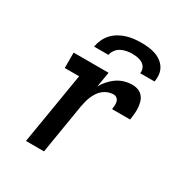

<svg xmlns="http://www.w3.org/2000/svg" viewBox="-172 -868 944 995"><g transform="rotate(30 300.0 -370.0)"><path d="M124 0 195 -428H109V-520H318L303 -429Q314 -450 331 -469Q348 -488 368 -501.5Q388 -515 411 -521.5Q434 -528 457 -528Q475 -528 491.5 -522Q508 -516 519 -503Q530 -490 535 -473Q540 -456 541 -438.5Q542 -421 540.5 -403Q539 -385 536 -366H428Q430 -378 430.5 -389.5Q431 -401 428.5 -411.5Q426 -422 417.5 -429Q409 -436 397 -436Q382 -436 366 -430.5Q350 -425 336.5 -414Q323 -403 314 -389Q305 -375 298.5 -360Q292 -345 288 -329Q284 -313 281 -298L232 0ZM185 -600Q189 -622 198.5 -643Q208 -664 223.5 -681Q239 -698 259.5 -710Q280 -722 301.5 -728.5Q323 -735 345 -737.5Q367 -740 389 -740Q411 -740 432 -737.5Q453 -735 472.5 -728.5Q492 -722 508.5 -710Q525 -698 535.5 -681Q546 -664 548.5 -643Q551 -622 547 -600H461Q464 -616 457.5 -630.5Q451 -645 438 -653Q425 -661 409 -664Q393 -667 377 -667Q361 -667 344 -664Q327 -661 311 -653Q295 -645 284.5 -630.5Q274 -616 271 -600Z"/></g></svg>

Font: Iosevka Etoile Semibold
Style: Italic
Weight: 600
Italic angle: -9°
Designer: Belleve Invis
Foundry: Belleve Invis
Version: Version 22.1.2; ttfautohint (v1.8.4)